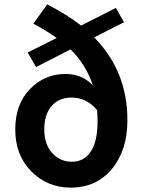

<svg xmlns="http://www.w3.org/2000/svg" viewBox="-20 -857 671 891"><path d="M313.5 -106.4Q370.1 -106.4 401.4 -153.8Q432.6 -201.2 432.6 -292Q432.6 -312.5 430.7 -345.7Q381.8 -404.3 311.5 -404.3Q253.9 -404.3 219.7 -365.2Q185.5 -326.2 185.5 -256.8Q185.5 -187.5 222.2 -147Q258.8 -106.4 313.5 -106.4ZM555.7 -753.9 417 -683.6Q571.3 -527.3 571.3 -298.8Q571.3 -160.2 499.5 -73.2Q427.7 13.7 307.6 13.7Q201.2 13.7 126 -61Q50.8 -135.7 50.8 -256.8Q50.8 -373 118.7 -443.4Q186.5 -513.7 283.2 -513.7Q363.3 -513.7 411.1 -460Q380.9 -554.7 307.6 -627.9L147.5 -545.9L108.4 -613.3L243.2 -680.7Q200.2 -711.9 134.8 -747.1L199.2 -836.9Q298.8 -784.2 356.4 -738.3L517.6 -820.3Z"/></svg>

Font: Gen Shin Gothic Bold
Style: Bold
Weight: 700
Designer: [Source Han Sans]
Ryoko NISHIZUKA  (kana & ideographs); Paul D. Hunt (Latin, Greek & Cyrillic); Wenlong ZHANG  (bopomofo
Version: Version 1.002.20150607